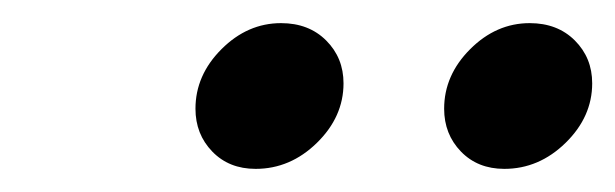

<svg xmlns="http://www.w3.org/2000/svg" viewBox="-20 -769 532 166"><path d="M364 -675Q364 -704 386.5 -726.5Q409 -749 438 -749Q462 -749 477 -734Q492 -719 492 -697Q492 -668 469 -645.5Q446 -623 416 -623Q393 -623 378.5 -638Q364 -653 364 -675ZM149 -675Q149 -704 171.5 -726.5Q194 -749 223 -749Q247 -749 262 -734Q277 -719 277 -697Q277 -668 254 -645.5Q231 -623 201 -623Q178 -623 163.5 -638Q149 -653 149 -675Z"/></svg>

Font: Be Vietnam Medium
Style: Italic
Weight: 500
Italic angle: -9.444°
Designer: Gabriel Lam
Foundry: TypeRant
Version: Version 3.000